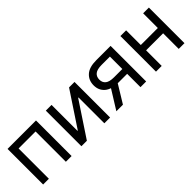

<svg xmlns="http://www.w3.org/2000/svg" viewBox="117 -1303 2064 2064"><g transform="rotate(-45 1149.0 -270.5)"><path d="M507.3 -541V0H420.4V-460.4H162.1V0H74.7V-541Z M1092.8 0H1005.4V-392.1H999.5L739.7 0H656.7V-541H743.7V-147.5H749L1009.8 -541H1092.8Z M1641.1 0H1554.7V-464.8H1429.2Q1359.9 -464.8 1329.3 -439.9Q1298.8 -415 1298.8 -369.6Q1298.8 -324.7 1329.6 -300.3Q1360.4 -275.9 1428.7 -275.9H1591.8V-202.6H1422.9Q1316.9 -202.6 1264.4 -248.3Q1211.9 -293.9 1211.9 -369.6Q1211.9 -446.3 1264.2 -493.7Q1316.4 -541 1422.4 -541H1641.1ZM1288.1 0H1188L1340.3 -244.6H1437.5Z M2156.2 -317.9V-237.3H1856.4V-317.9ZM1877.4 -541V0H1790.5V-541ZM2223.6 -541V0H2136.2V-541Z"/></g></svg>

Font: Inter 17pt
Style: Regular
Weight: 400
Version: Version 4.001;git-66647c0bb